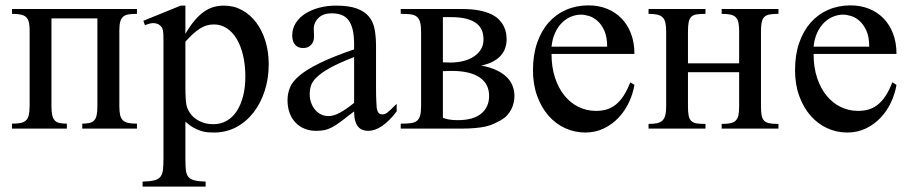

<svg xmlns="http://www.w3.org/2000/svg" viewBox="-20 -481 3400 718"><path d="M287.6 0V-18.6Q303.7 -18.6 314.7 -21.2Q325.7 -23.9 332.3 -31Q338.9 -38.1 341.6 -51Q344.2 -64 344.2 -84.5V-412.1H172.4V-84.5Q172.4 -63.5 175.3 -50.5Q178.2 -37.6 184.8 -30.5Q191.4 -23.4 202.6 -21Q213.9 -18.6 230 -18.6V0H24.9V-18.6Q43.9 -18.6 56.6 -21Q69.3 -23.4 76.9 -30.5Q84.5 -37.6 87.6 -50.5Q90.8 -63.5 90.8 -84.5V-367.7Q90.8 -386.2 87.9 -398.2Q85 -410.2 77.6 -417Q70.3 -423.8 57.6 -426.5Q44.9 -429.2 24.9 -429.2V-447.3H492.2V-429.2Q473.6 -429.2 460.9 -427.2Q448.2 -425.3 440.7 -418.7Q433.1 -412.1 429.7 -399.9Q426.3 -387.7 426.3 -367.7V-84.5Q426.3 -64 429.2 -51Q432.1 -38.1 439.7 -31Q447.3 -23.9 460 -21.2Q472.7 -18.6 492.2 -18.6V0Z M897.5 -194.3Q897.5 -238.3 888.9 -274.2Q880.4 -310.1 865 -335.7Q849.6 -361.3 827.9 -375.5Q806.2 -389.6 779.8 -389.6Q765.1 -389.6 752.4 -385.7Q739.7 -381.8 727.1 -373.8Q714.4 -365.7 701.4 -353.8Q688.5 -341.8 673.3 -325.2V-157.7Q673.3 -105.5 677.7 -86.4Q680.7 -73.7 688.7 -61Q696.8 -48.3 709.2 -38.6Q721.7 -28.8 739 -22.7Q756.3 -16.6 777.8 -16.6Q806.2 -16.6 828.6 -29.8Q851.1 -43 866.2 -66.7Q881.3 -90.3 889.4 -122.8Q897.5 -155.3 897.5 -194.3ZM984.9 -240.7Q984.9 -188 970 -141.6Q955.1 -95.2 928 -60.3Q900.9 -25.4 863.3 -5.4Q825.7 14.6 779.8 14.6Q769 14.6 756.8 13.7Q744.6 12.7 731.4 8.5Q718.3 4.4 703.6 -3.7Q689 -11.7 673.3 -25.9V111.8Q673.3 138.2 675 154.5Q676.8 170.9 684.3 180.2Q691.9 189.5 707 193.4Q722.2 197.3 749 198.2V216.8H513.2V198.2Q540.5 197.3 556.2 193.6Q571.8 189.9 579.6 180.4Q587.4 170.9 589.4 154.1Q591.3 137.2 591.3 109.4V-315.9Q591.3 -334 591.1 -346.2Q590.8 -358.4 589.4 -366.5Q587.9 -374.5 584.5 -379.4Q581.1 -384.3 574.7 -388.7Q567.4 -393.6 555.4 -394.5Q543.5 -395.5 522 -386.7L516.1 -403.3L655.8 -460H673.3V-354.5Q690.4 -383.8 707.5 -404.1Q724.6 -424.3 742.2 -436.8Q759.8 -449.2 778.3 -454.6Q796.9 -460 817.4 -460Q854.5 -460 885.3 -443.1Q916 -426.3 938.2 -396.7Q960.4 -367.2 972.7 -327.1Q984.9 -287.1 984.9 -240.7Z M1304.2 -267.6Q1247.6 -245.6 1214.6 -227.3Q1181.6 -209 1164.6 -192.4Q1147.5 -175.8 1142.8 -160.4Q1138.2 -145 1138.2 -128.9Q1138.2 -111.3 1143.6 -96.7Q1148.9 -82 1158 -71Q1167 -60.1 1179.4 -53.7Q1191.9 -47.4 1206.1 -46.9Q1225.1 -45.9 1249.3 -58.6Q1273.4 -71.3 1304.2 -96.2ZM1463.4 -64.5Q1408.2 8.3 1356.4 8.3Q1345.7 8.3 1336.2 4.9Q1326.7 1.5 1319.6 -6.8Q1312.5 -15.1 1308.3 -29.1Q1304.2 -43 1304.2 -64.5Q1274.9 -41.5 1255.6 -27.1Q1236.3 -12.7 1221.4 -4.9Q1206.5 2.9 1193.1 5.6Q1179.7 8.3 1162.1 8.3Q1138.2 8.3 1118.7 0.2Q1099.1 -7.8 1085 -22.7Q1070.8 -37.6 1063 -58.8Q1055.2 -80.1 1055.2 -106Q1055.2 -130.9 1064.2 -153.3Q1073.2 -175.8 1100.1 -198.5Q1127 -221.2 1175.8 -245.1Q1224.6 -269 1304.2 -296.4V-314.9Q1304.2 -347.2 1299.1 -369.1Q1293.9 -391.1 1283.7 -405Q1273.4 -418.9 1257.6 -425Q1241.7 -431.2 1220.7 -431.2Q1189.9 -431.2 1172.4 -415.3Q1154.8 -399.4 1153.3 -376.5L1154.3 -347.2Q1155.3 -326.2 1143.8 -313.7Q1132.3 -301.3 1113.8 -301.3Q1094.2 -301.3 1083.5 -313.7Q1072.8 -326.2 1072.8 -348.1Q1072.8 -374.5 1086.2 -395.3Q1099.6 -416 1122.3 -430.4Q1145 -444.8 1174.6 -452.4Q1204.1 -460 1236.3 -460Q1284.7 -460 1314.2 -449.2Q1343.8 -438.5 1359.9 -418.7Q1376 -398.9 1381.1 -370.8Q1386.2 -342.8 1386.2 -307.6V-155.3Q1386.2 -124 1387.2 -104Q1388.2 -84 1388.7 -77.1Q1391.1 -64 1396 -58.6Q1400.9 -53.2 1410.2 -53.2Q1414.6 -53.2 1418.2 -54.2Q1421.9 -55.2 1427.5 -59.3Q1433.1 -63.5 1441.4 -71.3Q1449.7 -79.1 1463.4 -92.8Z M1788.1 -333Q1788.1 -352.1 1782 -367.4Q1775.9 -382.8 1761.5 -393.8Q1747.1 -404.8 1723.6 -410.9Q1700.2 -417 1665 -417H1636.2V-248L1664.1 -247.1Q1689.5 -247.1 1712.2 -252.7Q1734.9 -258.3 1751.7 -269.3Q1768.6 -280.3 1778.3 -296.1Q1788.1 -312 1788.1 -333ZM1809.1 -122.1Q1809.1 -168 1772.9 -191.9Q1736.8 -215.8 1669.9 -215.8Q1664.1 -215.8 1658.2 -215.6Q1652.3 -215.3 1647.5 -215.3Q1642.1 -214.8 1636.2 -214.8V-40.5Q1646 -36.6 1658.7 -34.2Q1671.4 -31.7 1691.9 -31.7Q1750.5 -31.7 1779.8 -56.4Q1809.1 -81.1 1809.1 -122.1ZM1903.8 -122.1Q1903.8 -110.4 1901.1 -97.7Q1898.4 -85 1892.3 -72.8Q1886.2 -60.5 1876.7 -50Q1867.2 -39.6 1853.5 -31.7Q1839.8 -24.4 1827.1 -18.3Q1814.5 -12.2 1797.6 -8.3Q1780.8 -4.4 1757.6 -2.2Q1734.4 0 1700.7 0H1478.5V-18.6Q1500.5 -18.6 1515.1 -20.3Q1529.8 -22 1538.6 -28.8Q1547.4 -35.6 1551 -48.6Q1554.7 -61.5 1554.7 -84.5V-361.8Q1554.7 -385.3 1550.8 -398.7Q1546.9 -412.1 1538.1 -418.9Q1529.3 -425.8 1514.6 -427.5Q1500 -429.2 1478.5 -429.2V-447.3H1708Q1745.1 -447.3 1772.2 -441.9Q1799.3 -436.5 1817.6 -427.5Q1835.9 -418.5 1847.2 -406.5Q1858.4 -394.5 1864.5 -381.8Q1870.6 -369.1 1872.6 -356.4Q1874.5 -343.8 1874.5 -333Q1874.5 -316.4 1869.1 -301Q1863.8 -285.6 1852.5 -272.9Q1841.3 -260.3 1823.2 -250.7Q1805.2 -241.2 1779.8 -235.8Q1814 -229.5 1837.6 -218Q1861.3 -206.5 1876 -191.7Q1890.6 -176.8 1897.2 -158.9Q1903.8 -141.1 1903.8 -122.1Z M2250.5 -306.6Q2250.5 -343.8 2239.7 -366.9Q2229 -390.1 2213.9 -403.3Q2198.7 -416.5 2182.1 -421.4Q2165.5 -426.3 2153.3 -426.3Q2133.8 -426.3 2115 -418.5Q2096.2 -410.6 2081.1 -395.5Q2065.9 -380.4 2055.7 -357.9Q2045.4 -335.4 2042.5 -306.6ZM2352.5 -163.6Q2347.2 -130.9 2332.3 -98.9Q2317.4 -66.9 2293.9 -41.7Q2270.5 -16.6 2238.8 -1Q2207 14.6 2168.5 14.6Q2128.9 14.6 2093.3 -1.7Q2057.6 -18.1 2031 -48.6Q2004.4 -79.1 1988.8 -122.1Q1973.1 -165 1973.1 -218.8Q1973.1 -275.4 1988.5 -320.3Q2003.9 -365.2 2031.5 -396.5Q2059.1 -427.7 2097.2 -444.3Q2135.3 -460.9 2180.7 -460.9Q2217.8 -460.9 2249.3 -448.5Q2280.8 -436 2303.7 -412.6Q2326.7 -389.2 2339.6 -355.5Q2352.5 -321.8 2352.5 -279.3H2042.5Q2042.5 -229.5 2055.7 -189.9Q2068.8 -150.4 2091.3 -123Q2113.8 -95.7 2143.3 -81.3Q2172.9 -66.9 2205.6 -66.4Q2227.5 -65.9 2246.3 -71Q2265.1 -76.2 2281.2 -88.6Q2297.4 -101.1 2311.3 -121.8Q2325.2 -142.6 2336.9 -173.3Z M2678.7 0V-17.6Q2698.7 -17.6 2711.4 -20.3Q2724.1 -22.9 2731.4 -30.3Q2738.8 -37.6 2741.5 -50.5Q2744.1 -63.5 2744.1 -83.5V-210.9H2552.7V-83.5Q2552.7 -61 2555.4 -48.1Q2558.1 -35.2 2565.4 -28.3Q2572.8 -21.5 2585.4 -19.5Q2598.1 -17.6 2618.2 -17.6V0H2405.3V-17.6Q2425.3 -17.6 2438 -20.5Q2450.7 -23.4 2458 -31Q2465.3 -38.6 2468.3 -51.3Q2471.2 -64 2471.2 -83.5V-362.8Q2471.2 -382.8 2468.3 -395.8Q2465.3 -408.7 2458 -416Q2450.7 -423.3 2438 -426.3Q2425.3 -429.2 2405.3 -429.2V-447.3H2618.2V-429.2Q2598.1 -429.2 2585.4 -427.2Q2572.8 -425.3 2565.4 -418.5Q2558.1 -411.6 2555.4 -398.4Q2552.7 -385.3 2552.7 -362.8V-244.1H2744.1V-362.8Q2744.1 -383.3 2741.5 -396.2Q2738.8 -409.2 2731.4 -416.5Q2724.1 -423.8 2711.4 -426.5Q2698.7 -429.2 2678.7 -429.2V-447.3H2891.1V-429.2Q2871.1 -429.2 2858.4 -427Q2845.7 -424.8 2838.4 -417.7Q2831.1 -410.6 2828.4 -397.5Q2825.7 -384.3 2825.7 -362.8V-83.5Q2825.7 -62 2828.4 -48.8Q2831.1 -35.6 2838.4 -28.8Q2845.7 -22 2858.4 -19.8Q2871.1 -17.6 2891.1 -17.6V0Z M3230.5 -306.6Q3230.5 -343.8 3219.7 -366.9Q3209 -390.1 3193.8 -403.3Q3178.7 -416.5 3162.1 -421.4Q3145.5 -426.3 3133.3 -426.3Q3113.8 -426.3 3095 -418.5Q3076.2 -410.6 3061 -395.5Q3045.9 -380.4 3035.6 -357.9Q3025.4 -335.4 3022.5 -306.6ZM3332.5 -163.6Q3327.1 -130.9 3312.3 -98.9Q3297.4 -66.9 3273.9 -41.7Q3250.5 -16.6 3218.8 -1Q3187 14.6 3148.4 14.6Q3108.9 14.6 3073.2 -1.7Q3037.6 -18.1 3011 -48.6Q2984.4 -79.1 2968.8 -122.1Q2953.1 -165 2953.1 -218.8Q2953.1 -275.4 2968.5 -320.3Q2983.9 -365.2 3011.5 -396.5Q3039.1 -427.7 3077.1 -444.3Q3115.2 -460.9 3160.6 -460.9Q3197.8 -460.9 3229.2 -448.5Q3260.7 -436 3283.7 -412.6Q3306.6 -389.2 3319.6 -355.5Q3332.5 -321.8 3332.5 -279.3H3022.5Q3022.5 -229.5 3035.6 -189.9Q3048.8 -150.4 3071.3 -123Q3093.8 -95.7 3123.3 -81.3Q3152.8 -66.9 3185.5 -66.4Q3207.5 -65.9 3226.3 -71Q3245.1 -76.2 3261.2 -88.6Q3277.3 -101.1 3291.3 -121.8Q3305.2 -142.6 3316.9 -173.3Z"/></svg>

Font: Doulos SIL Compact
Style: Regular
Weight: 400
Designer: Walt Agee, Victor Gaultney, Peter Martin, Debbi Hosken
Foundry: SIL International
Version: Version 4.110; 2011; Maintenance release ; LnSpcTght